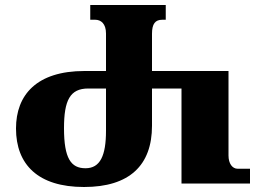

<svg xmlns="http://www.w3.org/2000/svg" viewBox="-20 -734 1033 768"><path d="M316 14C498 14 588 -73 588 -231V-380H706V0H980V-59H931C909 -59 894 -80 894 -112V-450H588V-599C588 -639 601 -655 629 -655H643V-714H341V-655H361C384 -655 404 -639 404 -600V-450H318C126 -450 44 -354 44 -220C44 -76 132 14 316 14ZM322 -61C264 -61 236 -100 236 -221C236 -333 260 -380 333 -380H404V-211C404 -112 381 -61 322 -61Z"/></svg>

Font: Noto Serif Georgian SemiCondensed Black
Style: Regular
Weight: 900
Width: 4
Designer: Monotype Design Team, Akaki Razmadze
Foundry: Google LLC
Version: Version 2.003